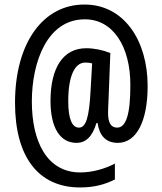

<svg xmlns="http://www.w3.org/2000/svg" viewBox="-20 -741 712 844"><path d="M629 -363C629 -563 525 -721 352 -721C170 -722 46 -553 46 -289C46 -52 148 83 332 83C392 83 439 71 485 48V-22C442 1 386 17 333 17C186 17 120 -119 120 -295C120 -469 188 -656 352 -656C477 -657 554 -536 553 -365C553 -235 533 -180 495 -180C469 -180 455 -199 455 -245C455 -258 456 -281 457 -300L465 -508C432 -521 394 -529 359 -529C258 -529 202 -444 202 -297C202 -180 244 -113 316 -113C358 -113 386 -141 404 -200H409C417 -145 445 -113 498 -113C579 -113 629 -206 629 -363ZM280 -296C280 -406 308 -466 355 -466C366 -466 376 -465 385 -462L378 -340C372 -226 358 -180 327 -180C297 -180 280 -218 280 -296Z"/></svg>

Font: Noto Sans Myanmar ExtraCondensed Medium
Style: Regular
Weight: 500
Width: 2
Designer: Monotype Design Team
Foundry: Monotype Imaging Inc.
Version: Version 2.107